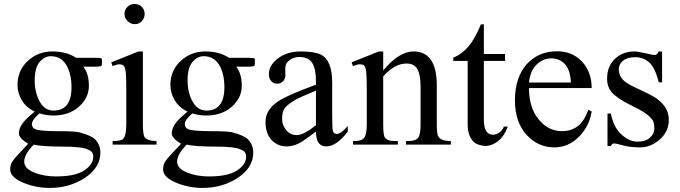

<svg xmlns="http://www.w3.org/2000/svg" viewBox="-20 -714 3357 948"><path d="M119.1 -3.9Q73.2 -32.2 73.2 -54.7Q73.2 -77.1 88.4 -100.6Q103.5 -124 151.4 -163.1Q109.4 -182.6 87.9 -218.8Q66.4 -254.9 66.4 -293.9Q66.4 -366.2 117.2 -413.1Q168 -460 238.3 -460Q308.6 -460 355.5 -428.7H450.2Q481.4 -428.7 482.4 -424.3Q483.4 -419.9 483.4 -418V-408.2V-397.5Q483.4 -394.5 481 -389.6Q478.5 -384.8 450.2 -384.8H391.6Q418.9 -349.6 418.9 -290.5Q418.9 -231.4 370.1 -187.5Q321.3 -143.6 243.2 -143.6Q208 -143.6 174.8 -154.3Q137.7 -122.1 137.7 -101.6Q137.7 -84 152.3 -77.1Q173.8 -66.4 264.6 -66.4Q355.5 -66.4 376 -59.6Q431.6 -43.9 449.2 -26.4Q475.6 1 475.6 39.1Q475.6 113.3 399.9 163.6Q324.2 213.9 225.6 213.9Q154.3 213.9 92.3 187Q30.3 160.2 30.3 123Q30.3 98.6 41.5 82.5Q52.7 66.4 70.8 47.4Q88.9 28.3 119.1 -3.9ZM230.5 -436.5Q200.2 -436.5 175.8 -408.2Q151.4 -379.9 151.4 -317.9Q151.4 -255.9 176.3 -211.9Q201.2 -168 244.1 -168Q333 -168 333 -283.2Q333 -350.6 307.1 -393.6Q281.2 -436.5 230.5 -436.5ZM146.5 0Q99.6 48.8 99.6 83.5Q99.6 118.2 148.4 137.7Q197.3 157.2 255.9 157.2Q351.6 157.2 396 127.4Q440.4 97.7 440.4 59.6Q440.4 33.2 414.1 24.4Q386.7 9.8 287.6 9.8Q188.5 9.8 146.5 0Z M644.5 -694.3Q666 -694.3 680.2 -680.2Q694.3 -666 694.3 -644.5Q694.3 -625 680.2 -609.9Q666 -594.7 646.5 -594.7Q625 -594.7 609.9 -609.9Q594.7 -625 594.7 -645.5Q594.7 -666 609.4 -680.2Q624 -694.3 644.5 -694.3ZM685.5 -460V-100.6Q685.5 -46.9 694.8 -36.1Q704.1 -25.4 716.8 -22.5Q730.5 -17.6 752.9 -17.6V0H536.1V-17.6Q578.1 -17.6 586.9 -27.3Q603.5 -43 603.5 -100.6V-273.4Q603.5 -355.5 598.6 -372.1Q593.8 -388.7 587.9 -391.6Q581.1 -396.5 569.3 -396.5Q556.6 -396.5 536.1 -387.7L529.3 -406.2L664.1 -460Z M874 -3.9Q828.1 -32.2 828.1 -54.7Q828.1 -77.1 843.3 -100.6Q858.4 -124 906.2 -163.1Q864.3 -182.6 842.8 -218.8Q821.3 -254.9 821.3 -293.9Q821.3 -366.2 872.1 -413.1Q922.9 -460 993.2 -460Q1063.5 -460 1110.4 -428.7H1205.1Q1236.3 -428.7 1237.3 -424.3Q1238.3 -419.9 1238.3 -418V-408.2V-397.5Q1238.3 -394.5 1235.8 -389.6Q1233.4 -384.8 1205.1 -384.8H1146.5Q1173.8 -349.6 1173.8 -290.5Q1173.8 -231.4 1125 -187.5Q1076.2 -143.6 998 -143.6Q962.9 -143.6 929.7 -154.3Q892.6 -122.1 892.6 -101.6Q892.6 -84 907.2 -77.1Q928.7 -66.4 1019.5 -66.4Q1110.4 -66.4 1130.9 -59.6Q1186.5 -43.9 1204.1 -26.4Q1230.5 1 1230.5 39.1Q1230.5 113.3 1154.8 163.6Q1079.1 213.9 980.5 213.9Q909.2 213.9 847.2 187Q785.2 160.2 785.2 123Q785.2 98.6 796.4 82.5Q807.6 66.4 825.7 47.4Q843.8 28.3 874 -3.9ZM985.4 -436.5Q955.1 -436.5 930.7 -408.2Q906.2 -379.9 906.2 -317.9Q906.2 -255.9 931.2 -211.9Q956.1 -168 999 -168Q1087.9 -168 1087.9 -283.2Q1087.9 -350.6 1062 -393.6Q1036.1 -436.5 985.4 -436.5ZM901.4 0Q854.5 48.8 854.5 83.5Q854.5 118.2 903.3 137.7Q952.1 157.2 1010.7 157.2Q1106.4 157.2 1150.9 127.4Q1195.3 97.7 1195.3 59.6Q1195.3 33.2 1168.9 24.4Q1141.6 9.8 1042.5 9.8Q943.4 9.8 901.4 0Z M1643.6 -52.7Q1663.1 -52.7 1697.3 -91.8V-64.5Q1641.6 8.8 1590.8 8.8Q1540 8.8 1540 -64.5Q1499 -33.2 1482.4 -22.5Q1439.5 8.8 1394.5 8.8Q1349.6 8.8 1320.3 -23.4Q1291 -55.7 1291 -111.3Q1291 -167 1342.8 -206.1Q1384.8 -239.3 1540 -295.9V-314.5Q1540 -374 1521.5 -403.3Q1502.9 -432.6 1457 -432.6Q1430.7 -432.6 1409.7 -417Q1388.7 -401.4 1388.7 -378.9V-347.7L1389.6 -345.7Q1389.6 -326.2 1378.4 -313.5Q1367.2 -300.8 1348.6 -300.8Q1330.1 -300.8 1318.8 -314Q1307.6 -327.1 1307.6 -347.7Q1307.6 -391.6 1352.5 -425.8Q1397.5 -460 1464.8 -460Q1532.2 -460 1564.5 -444.3Q1620.1 -416 1620.1 -306.6V-155.3L1621.1 -94.7Q1621.1 -67.4 1627 -60.1Q1632.8 -52.7 1643.6 -52.7ZM1540 -95.7V-266.6Q1460.9 -234.4 1437 -220.2Q1413.1 -206.1 1398.9 -193.8Q1384.8 -181.6 1378.9 -166.5Q1373 -151.4 1373 -124Q1373 -96.7 1393.1 -71.8Q1413.1 -46.9 1445.8 -46.9Q1478.5 -46.9 1540 -95.7Z M1872.1 -366.2Q1950.2 -460 2021.5 -460Q2136.7 -460 2136.7 -292V-100.6Q2136.7 -49.8 2144.5 -39.1Q2158.2 -17.6 2206.1 -17.6V0H1984.4V-17.6H1994.1Q2035.2 -17.6 2045.9 -36.1Q2056.6 -50.8 2056.6 -100.6V-284.2Q2056.6 -344.7 2041 -372.6Q2025.4 -400.4 1987.3 -400.4Q1928.7 -400.4 1872.1 -336.9V-100.6Q1872.1 -44.9 1880.9 -34.2Q1889.6 -23.4 1905.3 -19.5Q1918.9 -17.6 1944.3 -17.6V0H1722.7V-17.6H1733.4Q1766.6 -17.6 1778.8 -34.7Q1791 -51.8 1791 -100.6V-266.6Q1791 -359.4 1785.2 -376Q1780.3 -391.6 1772.9 -394Q1765.6 -396.5 1754.9 -396.5Q1744.1 -396.5 1722.7 -387.7L1715.8 -406.2L1850.6 -460H1872.1Z M2369.1 -123Q2369.1 -48.8 2414.1 -48.8Q2429.7 -48.8 2444.8 -59.1Q2460 -69.3 2467.8 -88.9H2487.3Q2469.7 -41 2439 -17.1Q2408.2 6.8 2375 6.8Q2334 2 2319.3 -12.7Q2289.1 -43 2289.1 -99.6V-413.1H2217.8V-428.7Q2259.8 -446.3 2293 -484.4Q2325.2 -522.5 2354.5 -593.8H2369.1V-447.3H2473.6V-413.1H2369.1Z M2591.8 -279.3Q2591.8 -180.7 2641.6 -122.1Q2688.5 -66.4 2754.9 -66.4Q2798.8 -66.4 2831.1 -89.8Q2863.3 -113.3 2885.7 -172.9L2901.4 -163.1Q2890.6 -93.8 2841.8 -42Q2788.1 13.7 2717.8 13.7Q2636.7 13.7 2580.1 -47.9Q2522.5 -112.3 2522.5 -217.8Q2522.5 -332 2581.1 -397.5Q2639.6 -460.9 2729.5 -460.9Q2805.7 -460.9 2853.5 -410.2Q2901.4 -358.4 2901.4 -279.3ZM2591.8 -306.6H2798.8Q2795.9 -368.2 2769.5 -397Q2743.2 -425.8 2702.1 -425.8Q2661.1 -425.8 2629.4 -395Q2597.7 -364.3 2591.8 -306.6Z M3249 -460V-307.6H3232.4Q3214.8 -379.9 3185.5 -405.8Q3156.2 -431.6 3116.7 -431.6Q3077.1 -431.6 3056.2 -414.1Q3035.2 -396.5 3035.2 -371.6Q3035.2 -346.7 3050.8 -326.2Q3065.4 -305.7 3112.3 -284.2L3183.6 -250Q3282.2 -202.1 3282.2 -122.1Q3282.2 -63.5 3235.4 -23.4Q3192.4 13.7 3141.6 13.7Q3091.8 13.7 3056.6 3.9Q3021.5 -5.9 3011.7 -5.9Q3002 -5.9 2996.1 6.8H2979.5V-153.3H2996.1Q3009.8 -84 3048.8 -49.8Q3086.9 -14.6 3127.4 -14.6Q3168 -14.6 3189.5 -34.7Q3210.9 -54.7 3210.9 -78.1Q3210.9 -99.6 3206.1 -113.3Q3201.2 -125 3186.5 -138.7Q3165 -160.2 3110.4 -186.5Q3054.7 -214.8 3035.2 -228.5Q3011.7 -245.1 2999 -259.8Q2977.5 -287.1 2977.5 -322.8Q2977.5 -358.4 2987.8 -382.3Q2998 -406.2 3015.6 -422.9Q3054.7 -460 3113.3 -460Q3123 -460 3136.7 -457L3167 -451.2Q3180.7 -448.2 3193.4 -445.3Q3206.1 -442.4 3212.4 -442.4Q3218.8 -442.4 3222.7 -446.3Q3226.6 -449.2 3232.4 -460Z"/></svg>

Font: Menaion Unicode
Style: Regular
Weight: 400
Designer: Aleksandr Andreev
Foundry: Ponomar Technologies, Inc.
Version: 2.0